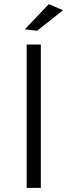

<svg xmlns="http://www.w3.org/2000/svg" viewBox="-20 -916 329 936"><path d="M110 -699H179V0H110ZM218 -896 287 -866 161 -766 101 -773Z"/></svg>

Font: Gontserrat Light
Style: Regular
Weight: 300
Designer: Julieta Ulanovsky
Foundry: Julieta Ulanovsky
Version: Version 6.001